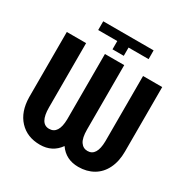

<svg xmlns="http://www.w3.org/2000/svg" viewBox="-197 -1062 1219 1246"><g transform="rotate(30 412.5 -439.5)"><path d="M222.7 -823.7V-889.2H600.1L600.6 -823.7H450.2V-761.7H365.7V-823.7ZM767.6 -710.9V-227.1Q767.6 -154.3 741 -100.1Q714.4 -45.9 665.8 -17.8Q617.2 10.3 554.2 10.3Q460.4 10.3 410.2 -62.5Q358.9 10.3 266.6 10.3Q170.4 10.3 112.3 -52Q54.2 -114.3 52.7 -222.7V-710.9H197.3V-229.5Q197.3 -108.9 266.6 -108.9Q336.4 -108.9 338.4 -221.2V-710.9H482.9V-228Q482.9 -165.5 502.2 -137.2Q521.5 -108.9 554.2 -108.9Q622.1 -108.9 624 -221.2V-710.9Z"/></g></svg>

Font: MAUL Condensed Bold
Style: Condensed Bold
Weight: 700
Designer: MAUL
Version: Version 1.0; 2020; ttfautohint (v1.8.3)